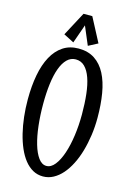

<svg xmlns="http://www.w3.org/2000/svg" viewBox="-140 -995 752 1094"><g transform="rotate(15 236.0 -448.5)"><path d="M441.9 -374Q441.9 -321.3 434.8 -271.2Q427.7 -221.2 414.8 -176.3Q401.9 -131.3 382.8 -93.8Q363.8 -56.2 340.1 -29.1Q316.4 -2 287.8 13.4Q259.3 28.8 227.1 28.8Q194.3 28.8 167.2 13.7Q140.1 -1.5 118.4 -28.8Q96.7 -56.2 80.3 -93.8Q64 -131.3 53 -176.3Q42 -221.2 36.4 -271.2Q30.8 -321.3 30.8 -374Q30.8 -452.1 43 -517.3Q55.2 -582.5 80.6 -629.4Q106 -676.3 144.8 -702.1Q183.6 -728 236.8 -728Q293 -728 332 -702.1Q371.1 -676.3 395.5 -629.4Q419.9 -582.5 430.9 -517.3Q441.9 -452.1 441.9 -374ZM351.1 -370.1Q351.1 -435.1 345 -489.3Q338.9 -543.5 325.2 -582.3Q311.5 -621.1 289.8 -642.6Q268.1 -664.1 236.8 -664.1Q207.5 -664.1 185.8 -642.6Q164.1 -621.1 149.9 -582.3Q135.7 -543.5 128.9 -489.3Q122.1 -435.1 122.1 -370.1Q122.1 -304.2 128.9 -243.7Q135.7 -183.1 149.4 -136.5Q163.1 -89.8 183.6 -62Q204.1 -34.2 231 -34.2Q257.8 -34.2 280 -62Q302.2 -89.8 318.1 -136.5Q334 -183.1 342.5 -243.7Q351.1 -304.2 351.1 -370.1ZM282.2 -756.3 222.2 -897.9H248L197.3 -753.9L136.2 -785.2L211.4 -926.3H263.2L337.4 -785.2Z"/></g></svg>

Font: Englebert
Style: Regular
Weight: 400
Designer: Astigmatic (AOETI)
Foundry: Astigmatic (AOETI)
Version: Version 1.000